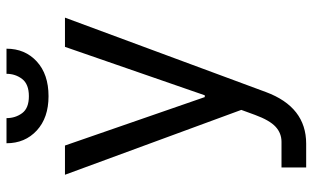

<svg xmlns="http://www.w3.org/2000/svg" viewBox="-208 -560 972 597"><g transform="rotate(-90 278.5 -261.0)"><path d="M130.7 204.5H56.8V127.8H136.4Q163.4 127.8 183.4 109.4Q203.5 90.9 220.2 45.5L235.8 2.8L34.1 -545.5H125L275.6 -110.8H281.2L431.8 -545.5H522.7L291.2 79.5Q244.7 204.5 130.7 204.5ZM348 -727.3H426.1Q426.1 -669.7 386.4 -633.2Q346.6 -596.6 278.4 -596.6Q211.3 -596.6 171.7 -633.2Q132.1 -669.7 132.1 -727.3H210.2Q210.2 -699.6 225.7 -678.6Q241.1 -657.7 278.4 -657.7Q315.7 -657.7 331.9 -678.6Q348 -699.6 348 -727.3Z"/></g></svg>

Font: Inter Zeller
Style: Regular
Weight: 400
Designer: Rasmus Andersson; Joe Bland
Foundry: zeller
Version: Version 3.015;git-dec3a8cb1